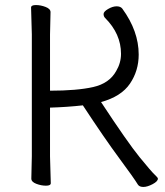

<svg xmlns="http://www.w3.org/2000/svg" viewBox="-20 -725 653 760"><path d="M104 -18 106 -107V-589L103 -695Q103 -705 122 -705Q141 -705 160.5 -697.5Q180 -690 180 -677L178 -588V-366Q285 -366 349 -380.5Q413 -395 440 -444Q459 -476 459 -512Q459 -591 396 -654Q390 -660 390 -669.5Q390 -679 408 -689.5Q426 -700 441.5 -700Q457 -700 464 -691Q529 -602 529 -509Q529 -445 494.5 -394Q460 -343 380 -321Q486 -160 532.5 -103Q579 -46 592 -34Q605 -22 605 -18Q605 -7 584 4Q563 15 547.5 15Q532 15 526 6Q511 -19 452.5 -98Q394 -177 308 -308Q245 -301 178 -299V-106L181 0Q181 10 162 10Q143 10 123.5 2.5Q104 -5 104 -18Z"/></svg>

Font: LXGW WenKai Lite
Style: Regular
Weight: 400
Designer: LXGW / Fontworks Inc.
Foundry: LXGW / Fontworks Inc.
Version: Version 1.511; March 25, 2025